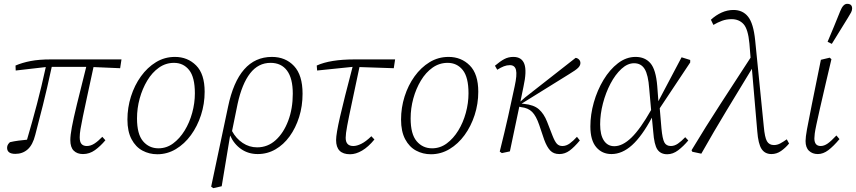

<svg xmlns="http://www.w3.org/2000/svg" viewBox="-20 -792 4467 1002"><path d="M62 -424 61 -450Q96 -465 140 -473.5Q184 -482 245 -482H614L607 -436L468 -442Q448 -350 434.5 -287Q421 -224 412.5 -183.5Q404 -143 400 -118Q396 -93 396 -76Q396 -51 405.5 -40.5Q415 -30 433 -30Q453 -30 472.5 -42.5Q492 -55 514 -78L530 -60Q504 -29 475.5 -8.5Q447 12 413 12Q383 12 365 -5.5Q347 -23 347 -61Q347 -85 355 -128.5Q363 -172 381.5 -248Q400 -324 430 -443H250Q225 -327 204 -243.5Q183 -160 164 -88Q151 -36 124.5 -12.5Q98 11 60 11Q17 11 17 -21Q17 -31 22 -38.5Q27 -46 32 -50Q53 -55 76 -58Q99 -61 121 -63Q149 -158 173 -249.5Q197 -341 219 -442Z M801 13Q759 13 723.5 -6Q688 -25 666.5 -65.5Q645 -106 645 -168Q645 -230 663.5 -288.5Q682 -347 715.5 -393.5Q749 -440 794 -467.5Q839 -495 893 -495Q959 -495 1003.5 -450.5Q1048 -406 1048 -313Q1048 -250 1029 -191.5Q1010 -133 976.5 -87Q943 -41 898 -14Q853 13 801 13ZM807 -18Q849 -18 883.5 -43.5Q918 -69 943.5 -110.5Q969 -152 983 -203Q997 -254 997 -305Q997 -389 967 -426.5Q937 -464 888 -464Q845 -464 809.5 -439Q774 -414 748.5 -371.5Q723 -329 709 -278Q695 -227 695 -174Q695 -92 726.5 -55Q758 -18 807 -18Z M1220 -250 1191 -108Q1212 -69 1246.5 -46Q1281 -23 1322 -23Q1377 -23 1418.5 -60.5Q1460 -98 1484 -161.5Q1508 -225 1508 -303Q1508 -383 1478 -423.5Q1448 -464 1392 -464Q1328 -464 1285.5 -409.5Q1243 -355 1220 -250ZM1093 190 1082 182 1170 -234Q1224 -495 1399 -495Q1470 -495 1514.5 -447.5Q1559 -400 1559 -303Q1559 -238 1541 -181Q1523 -124 1491.5 -80.5Q1460 -37 1417.5 -12.5Q1375 12 1325 12Q1276 12 1238.5 -14Q1201 -40 1181 -85L1137 180Z M1635 -424 1633 -450Q1703 -482 1831 -482H2042L2035 -436L1856 -442Q1832 -328 1816 -253.5Q1800 -179 1792 -136Q1784 -93 1784 -73Q1784 -30 1824 -30Q1842 -30 1865.5 -41.5Q1889 -53 1918 -81L1934 -64Q1902 -25 1869.5 -6Q1837 13 1807 13Q1734 13 1734 -61Q1734 -93 1754.5 -182.5Q1775 -272 1820 -443Z M2229 13Q2187 13 2151.5 -6Q2116 -25 2094.5 -65.5Q2073 -106 2073 -168Q2073 -230 2091.5 -288.5Q2110 -347 2143.5 -393.5Q2177 -440 2222 -467.5Q2267 -495 2321 -495Q2387 -495 2431.5 -450.5Q2476 -406 2476 -313Q2476 -250 2457 -191.5Q2438 -133 2404.5 -87Q2371 -41 2326 -14Q2281 13 2229 13ZM2235 -18Q2277 -18 2311.5 -43.5Q2346 -69 2371.5 -110.5Q2397 -152 2411 -203Q2425 -254 2425 -305Q2425 -389 2395 -426.5Q2365 -464 2316 -464Q2273 -464 2237.5 -439Q2202 -414 2176.5 -371.5Q2151 -329 2137 -278Q2123 -227 2123 -174Q2123 -92 2154.5 -55Q2186 -18 2235 -18Z M2588 -1Q2614 -105 2632 -185.5Q2650 -266 2666 -342Q2679 -401 2673 -426.5Q2667 -452 2641 -452Q2625 -452 2609.5 -446Q2594 -440 2575 -428L2563 -449Q2590 -472 2611.5 -483.5Q2633 -495 2659 -495Q2703 -495 2716.5 -458Q2730 -421 2712 -340L2696 -262L2721 -284L2984 -490Q2994 -489 3001.5 -481.5Q3009 -474 3009 -463Q3009 -450 2997 -438Q2985 -426 2950 -405L2702 -251L2714 -250Q2766 -245 2792.5 -221.5Q2819 -198 2835 -157L2863 -85Q2875 -54 2886 -42Q2897 -30 2915 -30Q2935 -30 2953.5 -43.5Q2972 -57 2991 -78L3006 -59Q2977 -24 2952.5 -6Q2928 12 2899 12Q2869 12 2851.5 -6.5Q2834 -25 2820 -63L2794 -140Q2778 -187 2757 -208Q2736 -229 2699 -233L2690 -235L2641 -2L2599 7Z M3112 -143Q3112 -88 3131.5 -58.5Q3151 -29 3186 -29Q3229 -29 3275.5 -74Q3322 -119 3378 -218L3368 -330Q3363 -401 3344.5 -431.5Q3326 -462 3289 -462Q3255 -462 3223 -432.5Q3191 -403 3166 -355.5Q3141 -308 3126.5 -252Q3112 -196 3112 -143ZM3171 12Q3122 12 3091.5 -24Q3061 -60 3061 -132Q3061 -194 3079 -257.5Q3097 -321 3129.5 -375Q3162 -429 3205 -462Q3248 -495 3297 -495Q3346 -495 3374.5 -462Q3403 -429 3410 -343L3416 -264L3537 -493L3582 -479V-466L3423 -227L3432 -121Q3437 -68 3447 -49Q3457 -30 3481 -30Q3500 -30 3518 -42.5Q3536 -55 3556 -76L3572 -59Q3547 -29 3519.5 -8Q3492 13 3462 13Q3428 13 3411 -11.5Q3394 -36 3389 -105L3382 -178Q3330 -81 3278.5 -34.5Q3227 12 3171 12Z M4006 12Q3972 12 3954.5 -14.5Q3937 -41 3932 -107L3904 -433Q3837 -323 3771 -214Q3705 -105 3640 10L3593 0L3589 -8Q3663 -131 3741 -251Q3819 -371 3897 -491L3891 -565Q3884 -640 3860.5 -666Q3837 -692 3798 -692Q3771 -692 3748 -683.5Q3725 -675 3703 -662L3690 -689Q3716 -713 3746 -726.5Q3776 -740 3808 -740Q3856 -740 3884 -705Q3912 -670 3921 -582L3966 -132Q3971 -75 3982.5 -55Q3994 -35 4019 -35Q4036 -35 4052 -43.5Q4068 -52 4086 -65L4098 -43Q4079 -20 4056 -4Q4033 12 4006 12Z M4248 12Q4220 12 4202 -5Q4184 -22 4184 -56Q4184 -76 4191.5 -117.5Q4199 -159 4217 -248L4264 -480L4310 -491L4319 -483L4291 -364Q4271 -279 4259 -225.5Q4247 -172 4240.5 -141.5Q4234 -111 4232 -95.5Q4230 -80 4230 -70Q4230 -30 4263 -30Q4281 -30 4299.5 -43Q4318 -56 4345 -85L4361 -66Q4330 -29 4303 -8.5Q4276 12 4248 12ZM4299 -574Q4316 -614 4332.5 -654Q4349 -694 4365 -734Q4380 -772 4401 -772Q4427 -772 4427 -748Q4427 -738 4422 -728Q4417 -718 4405 -699Q4384 -665 4363 -631Q4342 -597 4321 -563Z"/></svg>

Font: Source Serif 4 SmText Light
Style: Italic
Weight: 300
Italic angle: -12°
Designer: Frank Grießhammer
Foundry: Adobe
Version: Version 4.005;hotconv 1.1.0;makeotfexe 2.6.0